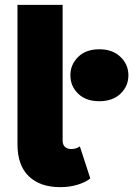

<svg xmlns="http://www.w3.org/2000/svg" viewBox="-20 -760 549 791"><path d="M228 11Q145 11 98.5 -34Q52 -79 52 -165V-740H238V-182Q238 -163 248 -154.5Q258 -146 274 -146Q294 -146 309 -157L352 -25Q334 -10 301 0.5Q268 11 228 11ZM389 -343Q334 -343 302 -374Q270 -405 270 -450Q270 -494 302 -525.5Q334 -557 389 -557Q444 -557 476.5 -525.5Q509 -494 509 -450Q509 -405 476.5 -374Q444 -343 389 -343Z"/></svg>

Font: Livvic Black
Style: Regular
Weight: 900
Designer: Jacques Le Bailly, Baron von Fonthausen
Version: Version 1.001; ttfautohint (v1.8.2)